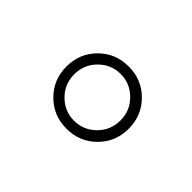

<svg xmlns="http://www.w3.org/2000/svg" viewBox="-46 -775 279 279"><g transform="rotate(45 93.0 -636.0)"><path d="M33 -636Q33 -663 51.5 -681.5Q70 -700 97 -700Q124 -700 142.5 -681.5Q161 -663 161 -636Q161 -609 142.5 -590.5Q124 -572 97 -572Q70 -572 51.5 -590.5Q33 -609 33 -636ZM49 -636Q49 -616 63 -602Q77 -588 96.5 -588Q116 -588 130 -602Q144 -616 144 -636Q144 -656 130 -670Q116 -684 96.5 -684Q77 -684 63 -670Q49 -656 49 -636Z"/></g></svg>

Font: Dorsa
Style: Regular
Weight: 400
Version: Version 1.002